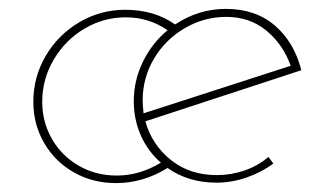

<svg xmlns="http://www.w3.org/2000/svg" viewBox="-20 -405 736 432"><path d="M468 -11Q500 -11 530.5 -21.5Q561 -32 584 -52L595 -37Q568 -17 534.5 -5.5Q501 6 467 6Q404 6 357 -27Q302 7 241 7Q189 7 146.5 -17Q104 -41 79.5 -83Q55 -125 55 -176Q55 -232 83 -279.5Q111 -327 158.5 -355Q206 -383 262 -383Q327 -383 374 -350Q427 -385 488 -385Q555 -385 598.5 -347.5Q642 -310 658 -247L307 -132Q322 -79 364.5 -45Q407 -11 468 -11ZM489 -367Q439 -367 395.5 -341.5Q352 -316 326.5 -273Q301 -230 301 -179Q301 -170 303 -150L634 -257Q617 -305 579.5 -336Q542 -367 489 -367ZM243 -10Q294 -10 342 -39Q313 -64 297 -100Q281 -136 281 -177Q281 -224 301.5 -266Q322 -308 357 -337Q315 -366 263 -366Q213 -366 170 -340.5Q127 -315 101 -271Q75 -227 75 -176Q75 -131 96.5 -93Q118 -55 156.5 -32.5Q195 -10 243 -10Z"/></svg>

Font: Josefin Sans Thin
Style: Italic
Weight: 200
Italic angle: -7°
Designer: Santiago Orozco
Foundry: Typemade
Version: Version 2.000